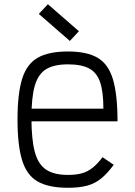

<svg xmlns="http://www.w3.org/2000/svg" viewBox="-20 -876 640 910"><path d="M302 14Q211 14 159 -15.5Q107 -45 85 -116Q63 -187 63 -309Q63 -432 85 -502.5Q107 -573 159 -602.5Q211 -632 302 -632Q392 -632 443 -602Q494 -572 515.5 -499.5Q537 -427 537 -301H92V-361H470Q470 -441 454.5 -486.5Q439 -532 402.5 -551.5Q366 -571 302 -571Q236 -571 198.5 -548Q161 -525 145 -470Q129 -415 129 -318Q129 -215 145 -156Q161 -97 198.5 -72Q236 -47 302 -47Q340 -47 367.5 -54.5Q395 -62 418.5 -80.5Q442 -99 466 -131L519 -95Q489 -54 459.5 -30Q430 -6 393 4Q356 14 302 14ZM311 -682 164 -810 207 -856 354 -728Z"/></svg>

Font: Victor Mono Light
Style: Regular
Weight: 300
Monospace: yes
Designer: Rune Bjørnerås
Version: Version 1.561;gftools[0.9.30]